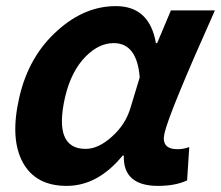

<svg xmlns="http://www.w3.org/2000/svg" viewBox="-20 -594 723 628"><path d="M55 -62Q12 -140 43 -275Q74 -411 169 -495Q257 -574 359 -574Q469 -574 490 -453H494L539 -560H683Q533 -225 518 -158Q506 -106 561 -106Q580 -106 599 -113L592 -4Q554 14 497 14Q382 14 385 -85H381Q300 14 198 14Q97 14 55 -62ZM346 -147Q391 -187 407 -242L437 -341Q428 -453 352 -453Q304 -453 261 -410Q213 -362 193 -277Q154 -107 260 -107Q302 -107 346 -147Z"/></svg>

Font: KaiGen Gothic CN Bold
Style: Bold
Weight: 700
Designer: Ryoko NISHIZUKA  (kana & ideographs); Paul D. Hunt (Latin, Greek & Cyrillic); Wenlong ZHANG  (bopomofo); Sandoll Communi
Foundry: Adobe Systems Incorporated
Version: Version 1.002.20150501